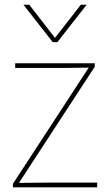

<svg xmlns="http://www.w3.org/2000/svg" viewBox="-20 -800 470 820"><path d="M35.2 -15.1 358.9 -511.2 245.1 -509.8H44.9V-529.8H384.8V-515.1L61 -19L174.8 -20H395V0H35.2ZM80.1 -779.8H105L214.8 -638.2L325.2 -779.8H350.1L225.1 -620.1H205.1Z"/></svg>

Font: Cooper Hewitt
Style: Thin
Weight: 701
Designer: Village Type and Design LLC
Foundry: Cooper Hewitt Smithsonian Design Museum
Version: 1.000